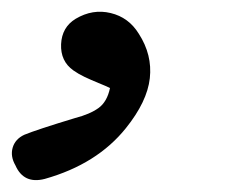

<svg xmlns="http://www.w3.org/2000/svg" viewBox="-49 -170 383 325"><path d="M137.2 -21Q132.3 2.4 117.7 12.9Q103 23.4 78.1 29.8Q13.7 49.3 -7.8 58.1Q-23.4 65.4 -27.6 80.1Q-31.7 94.7 -22.9 109.9Q-8.8 142.1 26.9 132.8Q115.2 107.9 164.1 46.9Q200.2 2 204.6 -37.6Q209 -77.1 186 -112.8Q168.9 -140.6 138.4 -147.9Q107.9 -155.3 79.1 -138.2Q55.7 -124 54.4 -95.2Q53.2 -66.4 75.2 -50.8Q83.5 -44.9 94.2 -39.8Q105 -34.7 117.7 -29.5Q130.4 -24.4 137.2 -21Z"/></svg>

Font: Sonetni venez Italic
Style: Regular
Weight: 400
Italic angle: -14°
Designer: Alja Herlah
Foundry: Type Salon
Version: Version 1.000;hotconv 1.0.109;makeotfexe 2.5.65596